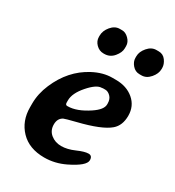

<svg xmlns="http://www.w3.org/2000/svg" viewBox="-166 -780 796 875"><g transform="rotate(30 231.5 -342.0)"><path d="M165 -281.2V-270.5Q165 -257.3 174.8 -257.3H177.2Q224.6 -257.3 284.7 -297.4Q329.1 -327.1 329.1 -354.5V-359.4Q329.1 -382.3 315.9 -395.5Q302.7 -408.7 288.6 -408.7H276.4Q271.5 -407.7 269.5 -407.7Q242.7 -407.7 203.9 -363.3Q165 -318.8 165 -281.2ZM142.6 -602.5V-608.9Q142.6 -634.8 162.1 -658.2Q181.6 -681.6 207 -681.6H219.7Q237.8 -681.6 254.4 -665Q271 -648.4 271 -628.4V-616.2Q271 -594.2 251.5 -570.8Q231.9 -547.4 202.1 -547.4H197.8Q175.8 -547.4 159.2 -564Q142.6 -580.6 142.6 -602.5ZM463.4 -624.5V-618.2Q463.4 -593.8 443.6 -570.6Q423.8 -547.4 398.4 -547.4H387.7Q365.2 -547.4 349.9 -565.2Q334.5 -583 334.5 -602.5V-611.3Q334.5 -635.3 354.2 -658.4Q374 -681.6 399.4 -681.6H412.1Q435.5 -681.6 449.5 -662.4Q463.4 -643.1 463.4 -624.5ZM288.6 -471.7H307.6Q364.7 -471.7 401.6 -440.2Q438.5 -408.7 438.5 -357.7Q438.5 -306.6 407.2 -279.8Q365.7 -244.1 248 -215.3Q195.3 -202.1 188.5 -198.7Q164.1 -186.5 164.1 -154.5Q164.1 -122.6 187 -104Q210 -85.4 241.9 -85.4Q273.9 -85.4 311 -101.8Q348.1 -118.2 368.2 -118.2Q388.2 -118.2 388.2 -94.7Q388.2 -65.4 309.1 -26.9Q256.8 -1.5 201.2 -1.5Q121.6 -1.5 76.4 -48.6Q31.2 -95.7 31.2 -167.5V-187Q31.2 -239.3 53.7 -291.5Q98.6 -396.5 189.9 -444.8Q240.7 -471.7 288.6 -471.7Z"/></g></svg>

Font: Averia Serif Libre
Style: Bold Italic
Weight: 700
Italic angle: -6.90001°
Version: Version 1.002